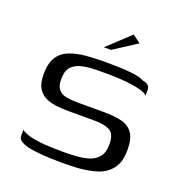

<svg xmlns="http://www.w3.org/2000/svg" viewBox="-115 -717 779 823"><g transform="rotate(20 274.0 -305.0)"><path d="M52 -70Q73 -56 106.5 -49.5Q140 -43 176.5 -41.5Q213 -40 240 -40Q250 -40 263 -40Q276 -40 286 -41Q326 -42 356 -50.5Q386 -59 403 -79.5Q420 -100 420 -138Q420 -184 396 -198Q372 -212 326 -212Q311 -212 294 -212Q277 -212 258 -212Q239 -212 214 -212Q186 -212 157 -214.5Q128 -217 104 -227.5Q80 -238 66 -260.5Q52 -283 52 -325Q52 -374 69.5 -402Q87 -430 119 -443Q151 -456 192.5 -460Q234 -464 281 -464Q309 -464 344.5 -463Q380 -462 411.5 -458Q443 -454 461 -444Q477 -442 485.5 -434Q494 -426 494 -414Q494 -410 494 -404.5Q494 -399 494 -394Q494 -389 494 -387Q485 -397 464 -403Q443 -409 416.5 -412.5Q390 -416 365 -417.5Q340 -419 324 -419H265Q229 -419 198 -413Q167 -407 148.5 -388.5Q130 -370 130 -330Q130 -299 142.5 -284Q155 -269 178 -264.5Q201 -260 233 -260Q272 -260 302 -260Q332 -260 351 -260Q395 -260 429 -252.5Q463 -245 482 -219.5Q501 -194 501 -140Q501 -87 477.5 -56Q454 -25 413.5 -12Q373 1 321 4Q296 5 273 5.5Q250 6 225 5Q202 5 172 3Q142 1 114.5 -3.5Q87 -8 69.5 -17.5Q52 -27 52 -43ZM255 -521 357 -616 393 -589 288 -521Z"/></g></svg>

Font: Genos Thin
Style: Regular
Weight: 400
Version: Version 1.010